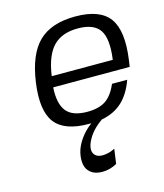

<svg xmlns="http://www.w3.org/2000/svg" viewBox="-113 -596 792 930"><g transform="rotate(-15 282.5 -130.5)"><path d="M349.6 3.9V2.9Q293 41.5 269.5 91.3Q248.5 135.7 268.6 158.7Q280.8 172.9 307.6 172.9Q315.4 172.9 323.2 171.6Q331.1 170.4 336.9 168.9Q342.8 167.5 348.9 165.3Q355 163.1 358.4 161.4Q361.8 159.7 365.2 158.2L369.1 156.2L358.9 230Q323.7 250 284.7 250Q250 250 228.5 233.4Q207 216.8 202.6 189.7Q198.2 162.6 205.8 131.1Q213.4 99.6 236.6 66.7Q259.8 33.7 293.9 8.8H281.7Q159.7 8.8 113 -52.7Q66.4 -114.3 85.4 -251Q104.5 -387.7 167.7 -449.5Q231 -511.2 352.1 -511.2Q475.6 -511.2 522.2 -447Q568.8 -382.8 548.8 -240.2L543.9 -207H160.2Q155.3 -125.5 185.8 -87.6Q216.3 -49.8 290 -49.8Q348.1 -49.8 382.3 -72.5Q416.5 -95.2 439.9 -149.9H516.1Q492.2 -83 451.9 -45.7Q411.6 -8.3 349.6 3.9ZM348.6 -452.1Q268.6 -452.1 225.1 -407Q181.6 -361.8 167.5 -261.2H473.6Q487.8 -363.8 458.5 -408Q429.2 -452.1 348.6 -452.1Z"/></g></svg>

Font: Fivo Sans
Style: Italic
Weight: 400
Designer: Alexander Slobzheninov
Foundry: Alexander Slobzheninov
Version: 1.0